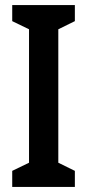

<svg xmlns="http://www.w3.org/2000/svg" viewBox="-20 -734 343 754"><path d="M274 0H28V-63L94 -95V-619L28 -651V-714H274V-651L209 -619V-95L274 -63Z"/></svg>

Font: Noto Sans Telugu ExtraCondensed SemiBold
Style: Regular
Weight: 600
Width: 2
Designer: Jelle Bosma - Monotype Design Team
Foundry: Monotype Imaging Inc.
Version: Version 2.005; ttfautohint (v1.8.4.7-5d5b)